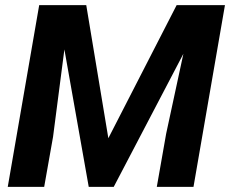

<svg xmlns="http://www.w3.org/2000/svg" viewBox="-20 -731 900 751"><path d="M201.2 -710.9H317.4L403.8 -190.4L670.9 -710.9H796.9L424.8 0H327.1ZM133.3 -710.9H254.4L187.5 -195.8L152.8 0H10.3ZM738.3 -710.9H859.9L736.8 0H593.3L629.9 -208Z"/></svg>

Font: Roboto
Style: Bold Italic
Weight: 700
Italic angle: -12°
Designer: Christian Robertson
Foundry: Google
Version: Version 3.0